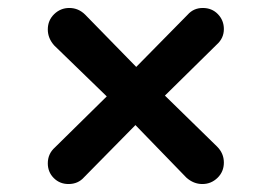

<svg xmlns="http://www.w3.org/2000/svg" viewBox="-20 -593 660 482"><path d="M524 -481 394 -353 525 -225Q542 -208 542 -185Q542 -162 526 -146.5Q510 -131 488 -131Q466 -131 448 -147L320 -279L191 -148Q176 -131 152 -131Q130 -131 115 -146Q100 -161 100 -183Q100 -207 118 -223L248 -351L116 -479Q100 -497 100 -519Q100 -542 116 -557.5Q132 -573 154 -573Q177 -573 194 -556L322 -425L451 -556Q466 -573 489 -573Q512 -573 527 -557.5Q542 -542 542 -520Q542 -497 524 -481Z"/></svg>

Font: Quicksand
Style: Bold
Weight: 700
Designer: Andrew Paglinawan
Foundry: Andrew Paglinawan
Version: 1.002